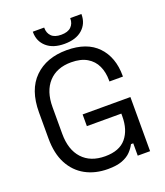

<svg xmlns="http://www.w3.org/2000/svg" viewBox="-160 -988 955 1110"><g transform="rotate(-20 318.0 -433.5)"><path d="M48 -270V-430Q48 -569 122 -641.5Q196 -714 321 -714Q445 -714 510 -646Q575 -578 575 -464V-459H492V-466Q492 -516 474 -555Q456 -594 418 -616.5Q380 -639 321 -639Q232 -639 182 -584.5Q132 -530 132 -432V-268Q132 -170 182 -115.5Q232 -61 322 -61Q410 -61 451.5 -111Q493 -161 493 -244V-261H281V-333H575V0H499V-76H485Q474 -54 454 -33Q434 -12 400 1Q366 14 312 14Q234 14 174.5 -18.5Q115 -51 81.5 -114Q48 -177 48 -270ZM174 -878V-881H244V-878Q244 -847 263.5 -827.5Q283 -808 323 -808Q364 -808 384 -827.5Q404 -847 404 -878V-881H473V-878Q473 -822 433.5 -787Q394 -752 323 -752Q253 -752 213.5 -787Q174 -822 174 -878Z"/></g></svg>

Font: Space Grotesk Frontify
Style: Regular
Weight: 400
Designer: Florian Karsten
Version: Version 2.000